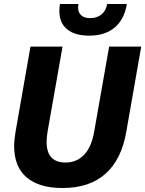

<svg xmlns="http://www.w3.org/2000/svg" viewBox="-20 -934 729 964"><path d="M51 -201Q51 -228 58 -272L133 -700H294L219 -274Q214 -242 214 -222Q214 -118 309 -118Q366 -118 403 -157.5Q440 -197 453 -274L528 -700H689L614 -272Q590 -133 509.5 -61.5Q429 10 294 10Q176 10 113.5 -43.5Q51 -97 51 -201ZM278 -878Q278 -895 281 -914H374Q372 -902 372 -897Q372 -871 388 -857Q404 -843 433 -843Q467 -843 489.5 -861.5Q512 -880 518 -914H617Q604 -836 555.5 -795.5Q507 -755 428 -755Q356 -755 317 -787Q278 -819 278 -878Z"/></svg>

Font: Sarabun ExtraBold
Style: Italic
Weight: 800
Italic angle: -10°
Designer: Suppakit Chalermlarp | Katatrad Co.,Ltd.
Foundry: Cadson Demak Co.,Ltd.
Version: Version 1.000; ttfautohint (v1.6)